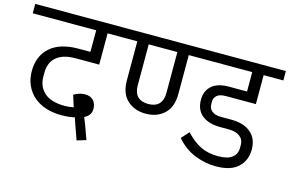

<svg xmlns="http://www.w3.org/2000/svg" viewBox="-115 -920 1817 1204"><g transform="rotate(15 793.5 -318.0)"><path d="M417 -36 404 -75Q366 -66 319 -66Q263 -66 217 -81Q171 -96 138 -124.5Q105 -153 86.5 -194Q68 -235 68 -286Q68 -384 131.5 -440.5Q195 -497 316 -497H392V-637H-20V-698H597V-637H466V-434H311Q267 -434 236 -423.5Q205 -413 185 -394.5Q165 -376 156 -350.5Q147 -325 147 -296V-271Q147 -207 190.5 -167.5Q234 -128 323 -128Q341 -128 355.5 -130Q370 -132 381 -134L357 -209Q371 -218 389 -224.5Q407 -231 428 -231Q466 -231 484.5 -210Q503 -189 503 -156Q503 -135 493 -119.5Q483 -104 460 -92L476 -53L511 44L452 62Z M826 -212Q753 -212 706 -255.5Q659 -299 659 -384V-637H557V-698H1607V-637H1479V-449H1286Q1244 -449 1226.5 -433Q1209 -417 1209 -394V-376Q1209 -349 1229 -332Q1249 -315 1289 -315H1356Q1437 -315 1482.5 -276Q1528 -237 1528 -167Q1528 -97 1481 -52Q1434 -7 1335 -7Q1266 -7 1198 -34.5Q1130 -62 1079 -122L1123 -171Q1175 -116 1223.5 -94Q1272 -72 1333 -72Q1396 -72 1425 -95.5Q1454 -119 1454 -157V-177Q1454 -212 1428 -232Q1402 -252 1355 -252H1300Q1225 -252 1182 -286.5Q1139 -321 1139 -387Q1139 -444 1176.5 -477.5Q1214 -511 1287 -511H1405V-637H993V-384Q993 -299 946 -255.5Q899 -212 826 -212ZM733 -371Q733 -323 757 -299Q781 -275 826 -275Q871 -275 895 -299Q919 -323 919 -371V-637H733Z"/></g></svg>

Font: IBM Plex Sans Devanagari
Style: Regular
Weight: 400
Designer: Mike Abbink, Paul van der Laan, Pieter van Rosmalen, Erin McLaughlin
Foundry: Bold Monday
Version: Version 1.1